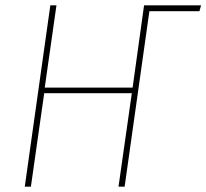

<svg xmlns="http://www.w3.org/2000/svg" viewBox="-20 -701 775 721"><path d="M735 -681 729 -659H541L448 0H425L475 -351H146L96 0H73L169 -681H192L148 -372H478L521 -681Z"/></svg>

Font: Fira Sans Condensed Thin
Style: Italic
Weight: 250
Width: 3
Italic angle: -8°
Designer: Carrois Corporate & Edenspiekermann AG
Foundry: Carrois Corporate GbR & Edenspiekermann AG
Version: Version 4.203